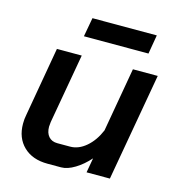

<svg xmlns="http://www.w3.org/2000/svg" viewBox="-103 -762 794 859"><g transform="rotate(15 294.5 -332.5)"><path d="M42 -137Q42 -159 46 -178L102 -499H217L160 -176Q158 -160 158 -154Q158 -125 172.5 -108.5Q187 -92 213 -92H272Q311 -92 346 -122Q381 -152 402 -202L454 -499H569L481 0H373L385 -68Q355 -34 320.5 -13Q286 8 257 8H194Q124 8 83 -31.5Q42 -71 42 -137ZM220 -673H518L503 -585H204Z"/></g></svg>

Font: Bai Jamjuree SemiBold
Style: Italic
Weight: 600
Italic angle: -10°
Version: Version 1.000; ttfautohint (v1.6)